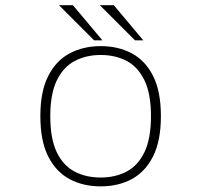

<svg xmlns="http://www.w3.org/2000/svg" viewBox="-20 -684 750 716"><path d="M355.5 11Q290 11 239.2 -16.2Q188.5 -43.5 159.5 -101.2Q130.5 -159 130.5 -251Q130.5 -343 159.8 -400.5Q189 -458 239.8 -485Q290.5 -512 355.5 -512Q421 -512 471.5 -485Q522 -458 551 -400.5Q580 -343 580 -251Q580 -159 551 -101.2Q522 -43.5 471.5 -16.2Q421 11 355.5 11ZM355.5 -22Q410.5 -22 452.8 -44.5Q495 -67 519 -117.2Q543 -167.5 543 -251Q543 -334 519 -384Q495 -434 452.8 -456.5Q410.5 -479 355.5 -479Q301 -479 258.5 -456.5Q216 -434 191.8 -384Q167.5 -334 167.5 -251Q167.5 -167 191.5 -116.8Q215.5 -66.5 258 -44.2Q300.5 -22 355.5 -22ZM514.5 -533.5H483.5L352.5 -664.5H404.5ZM362 -533.5H331L200 -664.5H252Z"/></svg>

Font: League Mono Thin
Style: Regular
Weight: 100
Width: 6
Designer: Tyler Finck
Foundry: The League of Moveable Type / Tyler Finck
Version: Version 2.300;RELEASE